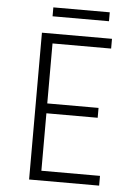

<svg xmlns="http://www.w3.org/2000/svg" viewBox="-57 -868 663 912"><g transform="rotate(5 275.0 -412.0)"><path d="M116.5 0V-700H450.5V-653.5H171V-367.5H415.5V-320.5H171V-46.5H450.5V0ZM160 -782V-824.5H429V-782Z"/></g></svg>

Font: Trispace SemiCondensed ExtraLight
Style: Regular
Weight: 200
Width: 4
Designer: Tyler Finck
Foundry: Etcetera Type Company
Version: Version 1.210; ttfautohint (v1.8.3)